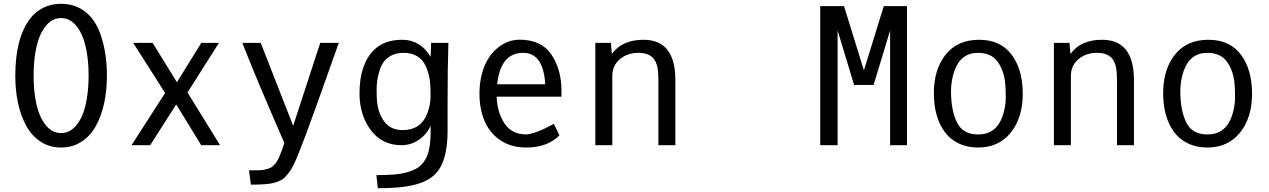

<svg xmlns="http://www.w3.org/2000/svg" viewBox="-20 -760 6641 1005"><path d="M379.4 -624.8Q346.2 -665.5 299.8 -665.5Q253.4 -665.5 220.2 -624.8Q187 -584 171.4 -517.1Q155.8 -450.2 155.8 -364.3Q155.8 -278.3 171.4 -211.4Q187 -144.5 220.2 -104Q253.4 -63.5 299.8 -63.5Q346.2 -63.5 379.4 -104Q412.6 -144.5 428.2 -211.4Q443.8 -278.3 443.8 -364.3Q443.8 -450.2 428.2 -517.1Q412.6 -584 379.4 -624.8ZM117.2 -101.6Q60.1 -207.5 60.1 -364.7Q60.1 -559.1 136.7 -661.1Q163.6 -697.3 205.3 -718.8Q247.1 -740.2 299.8 -740.2Q352.5 -740.2 394.5 -718.8Q470.7 -679.7 505.1 -582.8Q539.6 -485.8 539.6 -364.7Q539.6 -207.5 482.4 -101.6Q453.6 -48.8 406.7 -18.3Q359.9 12.2 299.8 12.2Q239.7 12.2 192.9 -18.3Q146 -48.8 117.2 -101.6Z M677.2 -535.6H778.8L906.2 -329.6L1033.7 -535.6H1126L961.4 -275.9L1131.8 0H1033.2L902.3 -213.4L766.1 0H668.5L844.2 -273.4Z M1514.6 -101.6 1656.2 -535.6H1753.4Q1605 -116.7 1578.1 -47.6Q1551.3 21.5 1541.5 46.4Q1531.7 71.3 1519.5 97.7Q1507.3 124 1490.7 145.8Q1474.1 167.5 1459.2 178Q1444.3 188.5 1412.4 197.5Q1380.4 206.5 1293.5 206.5L1283.2 131.8Q1348.1 131.8 1361.1 128.9Q1374 126 1385.7 122.3Q1397.5 118.7 1403.3 113.5Q1409.2 108.4 1418 100.1Q1440.4 78.1 1468.3 -11.7Q1330.6 -328.1 1269.5 -482.4L1248.5 -535.6H1344.7Z M2233.9 -102.5Q2217.3 -60.5 2175.3 -30.3Q2133.3 0 2081.5 0Q1980 0 1920.9 -78.9Q1861.8 -157.7 1861.8 -271.5Q1861.8 -423.8 1938 -499Q1992.2 -551.8 2085.9 -551.8Q2179.7 -551.8 2233.9 -462.9L2236.8 -535.6H2327.1Q2322.8 -416 2322.8 -217.8V-74.2Q2322.8 98.6 2247.6 161.1Q2193.8 206.5 2084.5 218.8Q2030.8 225.1 1957.5 225.1L1950.2 156.7Q2056.6 156.7 2102.8 144Q2148.9 131.3 2169.9 115.7Q2190.9 100.1 2206.1 75.2Q2233.9 28.8 2233.9 -66.9ZM2033.2 -471.7Q1986.8 -450.7 1969 -397.9Q1951.2 -345.2 1951.2 -292.2Q1951.2 -239.3 1955.6 -212.9Q1964.4 -155.8 1996.6 -117.4Q2028.8 -79.1 2087.9 -79.1Q2181.6 -79.1 2215.3 -163.1Q2233.9 -209 2233.9 -258.1Q2233.9 -307.1 2230.2 -336.4Q2226.6 -365.7 2216.8 -393.8Q2207 -421.9 2191.7 -441.2Q2176.3 -460.4 2150.9 -471.9Q2125.5 -483.4 2092 -483.4Q2058.6 -483.4 2033.2 -471.7Z M2700.2 -552.2Q2813.5 -552.2 2866.2 -474.6Q2918.9 -397 2918.9 -283.7V-253.9H2579.6Q2582.5 -171.4 2620.8 -113.8Q2659.2 -56.2 2735.8 -56.2Q2787.1 -61 2878.9 -111.8L2908.2 -51.3Q2844.7 12.2 2734.9 12.2Q2656.2 12.2 2600.1 -25.1Q2543.9 -62.5 2516.8 -125.7Q2489.7 -189 2489.7 -268.6Q2489.7 -348.1 2514.9 -411.4Q2540 -474.6 2590.1 -513.4Q2640.1 -552.2 2700.2 -552.2ZM2834 -318.8Q2824.2 -483.4 2718.8 -483.4Q2599.6 -483.4 2582.5 -318.8Z M3348.6 -551.8Q3515.1 -551.8 3515.1 -340.8V0H3426.3V-330.1Q3426.3 -386.7 3420.4 -411.1Q3414.6 -435.5 3402.8 -451.2Q3377.9 -483.4 3321.3 -483.4Q3264.2 -483.4 3224.6 -450.2Q3185.1 -417 3185.1 -362.3V0H3096.2V-535.6H3177.7L3182.6 -477.5Q3235.8 -551.8 3348.6 -551.8Z M4364.3 -600.6V0H4273.4V-728H4397.9L4502 -391.6L4606 -728H4727.5V0H4639.2V-600.6L4552.7 -315.4H4450.7Z M5099.6 -56.2Q5192.9 -56.2 5226.6 -148.9Q5244.6 -198.7 5244.6 -251.2Q5244.6 -303.7 5240.7 -333Q5231.9 -399.4 5198.5 -441.4Q5165 -483.4 5099.6 -483.4Q5008.8 -483.4 4975.6 -388.7Q4958 -337.9 4958 -282.2Q4958 -183.6 4988.8 -119.9Q5019.5 -56.2 5099.6 -56.2ZM5099.6 12.2Q5042 12.2 4997.1 -9.8Q4952.1 -31.7 4924.3 -70.3Q4868.2 -147.9 4868.2 -272.5Q4868.2 -397 4930.2 -474.4Q4992.2 -551.8 5104.7 -551.8Q5217.3 -551.8 5275.4 -473.6Q5333.5 -395.5 5333.5 -269.5Q5333.5 -143.6 5270.5 -65.7Q5207.5 12.2 5099.6 12.2Z M5749 -551.8Q5915.5 -551.8 5915.5 -340.8V0H5826.7V-330.1Q5826.7 -386.7 5820.8 -411.1Q5814.9 -435.5 5803.2 -451.2Q5778.3 -483.4 5721.7 -483.4Q5664.6 -483.4 5625 -450.2Q5585.4 -417 5585.4 -362.3V0H5496.6V-535.6H5578.1L5583 -477.5Q5636.2 -551.8 5749 -551.8Z M6299.8 -56.2Q6393.1 -56.2 6426.8 -148.9Q6444.8 -198.7 6444.8 -251.2Q6444.8 -303.7 6440.9 -333Q6432.1 -399.4 6398.7 -441.4Q6365.2 -483.4 6299.8 -483.4Q6209 -483.4 6175.8 -388.7Q6158.2 -337.9 6158.2 -282.2Q6158.2 -183.6 6189 -119.9Q6219.7 -56.2 6299.8 -56.2ZM6299.8 12.2Q6242.2 12.2 6197.3 -9.8Q6152.3 -31.7 6124.5 -70.3Q6068.4 -147.9 6068.4 -272.5Q6068.4 -397 6130.4 -474.4Q6192.4 -551.8 6304.9 -551.8Q6417.5 -551.8 6475.6 -473.6Q6533.7 -395.5 6533.7 -269.5Q6533.7 -143.6 6470.7 -65.7Q6407.7 12.2 6299.8 12.2Z"/></svg>

Font: Oxygen Mono
Style: Regular
Weight: 400
Designer: Vernon Adams
Foundry: Vernon Adams
Version: Version 0.201; ttfautohint (v0.8) -r 50 -G 200 -x